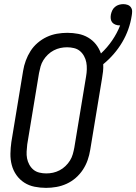

<svg xmlns="http://www.w3.org/2000/svg" viewBox="-20 -902 660 930"><path d="M203 8Q175 8 147.5 2.5Q120 -3 97.5 -17.5Q75 -32 59.5 -54Q44 -76 37 -102.5Q30 -129 30.5 -157.5Q31 -186 35 -214L92 -559Q96 -584 105 -608.5Q114 -633 128 -655Q142 -677 162.5 -694.5Q183 -712 206.5 -723Q230 -734 255.5 -738.5Q281 -743 306 -743Q333 -743 359 -738Q385 -733 407 -720Q429 -707 444.5 -687.5Q460 -668 469 -643Q500 -672 523.5 -706.5Q547 -741 562 -779H559Q549 -779 539.5 -782.5Q530 -786 524 -793Q518 -800 516.5 -810Q515 -820 517 -831Q519 -841 523.5 -851Q528 -861 537 -868.5Q546 -876 556.5 -879Q567 -882 577 -882Q588 -882 598 -878.5Q608 -875 614 -866.5Q620 -858 620 -847.5Q620 -837 618 -826Q613 -793 601.5 -760.5Q590 -728 572 -697.5Q554 -667 530.5 -640Q507 -613 480 -591Q481 -573 479 -555.5Q477 -538 474 -521L417 -176Q413 -151 404.5 -126.5Q396 -102 381.5 -80Q367 -58 347 -40.5Q327 -23 303 -12Q279 -1 253.5 3.5Q228 8 203 8ZM204 -62Q221 -62 237 -65.5Q253 -69 268.5 -77Q284 -85 297 -97.5Q310 -110 319 -124.5Q328 -139 332.5 -155Q337 -171 340 -187L397 -532Q400 -549 400.5 -566.5Q401 -584 398 -600Q395 -616 387 -630.5Q379 -645 367 -655Q355 -665 338.5 -669Q322 -673 305 -673Q288 -673 272 -669.5Q256 -666 240.5 -658Q225 -650 212 -637.5Q199 -625 190 -610.5Q181 -596 176.5 -580Q172 -564 169 -548L112 -203Q110 -186 109 -168.5Q108 -151 111 -135Q114 -119 122 -104.5Q130 -90 142 -80Q154 -70 170.5 -66Q187 -62 204 -62Z"/></svg>

Font: Iosevka SS18
Style: Italic
Weight: 400
Italic angle: -9°
Monospace: yes
Designer: Belleve Invis
Foundry: Belleve Invis
Version: Version 25.1.1; ttfautohint (v1.8.4)